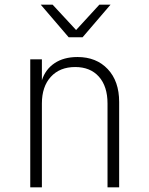

<svg xmlns="http://www.w3.org/2000/svg" viewBox="-20 -805 640 825"><path d="M110 0V-550H160V-460Q175 -507 214.5 -533.5Q254 -560 313 -560Q394 -560 443 -508Q492 -456 492 -367V0H442V-360Q442 -434 405 -475.5Q368 -517 303 -517Q237 -517 198.5 -475Q160 -433 160 -360V0ZM275 -645 155 -785H206L307 -676L407 -785H455L335 -645Z"/></svg>

Font: JetBrains Mono NL Thin
Style: Regular
Weight: 100
Monospace: yes
Designer: Philipp Nurullin, Konstantin Bulenkov
Foundry: JetBrains
Version: Version 2.305; ttfautohint (v1.8.4.7-5d5b)